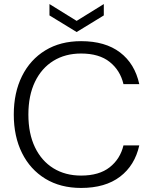

<svg xmlns="http://www.w3.org/2000/svg" viewBox="-20 -915 755 947"><path d="M380 12Q278 12 203.5 -33.5Q129 -79 88.5 -160.5Q48 -242 48 -350Q48 -458 88.5 -539.5Q129 -621 203.5 -666.5Q278 -712 380 -712Q499 -712 572 -656.5Q645 -601 667 -500H589Q573 -568 521 -609.5Q469 -651 380 -651Q302 -651 243.5 -615Q185 -579 152.5 -511.5Q120 -444 120 -350Q120 -256 152.5 -188.5Q185 -121 243.5 -85Q302 -49 380 -49Q469 -49 521 -90Q573 -131 589 -198H667Q645 -99 572 -43.5Q499 12 380 12ZM358 -757 224 -839V-895L358 -812L492 -895V-839Z"/></svg>

Font: DM Sans 24pt Light
Style: Regular
Weight: 300
Designer: Colophon Foundry, Jonny Pinhorn
Foundry: Colophon Foundry
Version: Version 4.004;gftools[0.9.30]